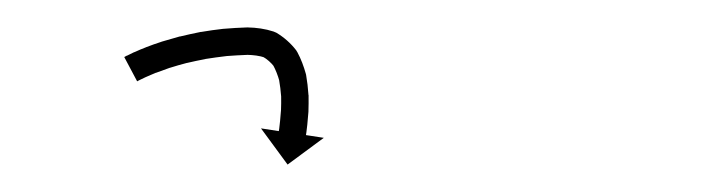

<svg xmlns="http://www.w3.org/2000/svg" viewBox="-20 -294 520 140"><path d="M72.4 -253.4C71.8 -253 71.2 -252.7 70.6 -252.4L80 -234.7C80.6 -235 81.1 -235.3 81.7 -235.6C81.7 -235.6 81.6 -235.6 81.6 -235.6C81.6 -235.6 81.5 -235.5 81.5 -235.5C83.1 -236.3 84.7 -237.1 86.3 -237.8C86.3 -237.8 86.2 -237.8 86.2 -237.8C86.2 -237.8 86.1 -237.7 86.1 -237.7C88.7 -238.9 91.3 -239.9 93.8 -241C93.8 -241 93.8 -241 93.7 -240.9C93.7 -240.9 93.7 -240.9 93.7 -240.9C97.1 -242.2 100.5 -243.4 103.9 -244.6C103.9 -244.6 103.9 -244.5 103.8 -244.5C103.8 -244.5 103.7 -244.5 103.7 -244.5C107.8 -245.8 112 -247 116.2 -248.1C116.2 -248.1 116.1 -248 116 -248C116 -248 115.9 -248 115.9 -248C120.6 -249.1 125.3 -250.1 130 -251C130 -251 130 -251 129.9 -251C129.9 -251 129.8 -251 129.8 -251C134.9 -251.8 140 -252.5 145.1 -253.1C145.1 -253.1 145 -253.1 145 -253.1C144.9 -253.1 144.8 -253.1 144.8 -253.1C150.1 -253.5 155.4 -253.8 160.7 -254C160.7 -254 160.6 -254 160.5 -254C160.4 -254 160.3 -254 160.3 -254C164.7 -253.9 169.1 -253.4 173.3 -252C173.3 -252 172.8 -252.2 172.4 -252.4C171.9 -252.6 171.4 -252.8 171.4 -252.8C174.8 -250.9 177.7 -248.3 180 -245.3C180 -245.2 179.8 -245.6 179.6 -245.9C179.4 -246.3 179.1 -246.6 179.1 -246.6C181.1 -242.9 182.6 -239 183.7 -235C183.7 -235 183.6 -235.2 183.6 -235.4C183.5 -235.6 183.5 -235.8 183.5 -235.8C184.2 -231.8 184.7 -227.8 185 -223.7C185 -223.7 185 -223.8 185 -223.9C185 -224 185 -224.1 185 -224.1C185.1 -220.6 185 -217.1 184.9 -213.5C184.9 -213.5 184.9 -213.6 184.9 -213.6C184.9 -213.7 184.9 -213.8 184.9 -213.8C184.7 -211 184.5 -208.2 184.2 -205.5C184.2 -205.5 184.2 -205.5 184.2 -205.6C184.2 -205.6 184.2 -205.6 184.2 -205.6C184 -203.8 183.8 -202.1 183.6 -200.3C183.6 -200.3 183.6 -200.3 183.6 -200.3C183.6 -200.3 183.6 -200.3 183.6 -200.3C183.5 -199.7 183.4 -199.1 183.3 -198.4L170.3 -200.4L189.7 -174L216.1 -193.5L203.1 -195.5C203.2 -196.1 203.3 -196.8 203.4 -197.5C203.4 -197.5 203.4 -197.5 203.4 -197.5C203.4 -197.5 203.4 -197.5 203.4 -197.5C203.6 -199.4 203.9 -201.4 204.1 -203.3C204.1 -203.3 204.1 -203.3 204.1 -203.4C204.1 -203.4 204.1 -203.4 204.1 -203.4C204.4 -206.4 204.7 -209.5 204.9 -212.5C204.9 -212.5 204.9 -212.5 204.9 -212.6C204.9 -212.7 204.9 -212.7 204.9 -212.7C205 -216.7 205.1 -220.7 205 -224.6C205 -224.6 205 -224.7 204.9 -224.8C204.9 -225 204.9 -225.1 204.9 -225.1C204.6 -229.9 204 -234.7 203.2 -239.4C203.2 -239.4 203.1 -239.6 203.1 -239.8C203 -240 203 -240.2 203 -240.2C201.5 -245.6 199.5 -251 196.8 -256C196.8 -256 196.6 -256.3 196.4 -256.6C196.2 -257 196 -257.3 196 -257.3C192 -262.5 187 -266.9 181.4 -270.2C181.3 -270.2 180.9 -270.4 180.4 -270.6C180 -270.8 179.5 -271 179.5 -271C173.4 -273 166.9 -273.9 160.5 -274C160.5 -274 160.4 -274 160.3 -274C160.2 -274 160.1 -274 160.1 -274C154.5 -273.8 148.8 -273.5 143.1 -273C143.1 -273 143.1 -273 143 -273C142.9 -273 142.9 -273 142.9 -273C137.4 -272.4 132 -271.6 126.6 -270.7C126.6 -270.7 126.5 -270.7 126.4 -270.7C126.4 -270.7 126.3 -270.7 126.3 -270.7C121.3 -269.7 116.3 -268.6 111.3 -267.4C111.3 -267.4 111.2 -267.4 111.2 -267.4C111.1 -267.4 111 -267.4 111 -267.4C106.6 -266.2 102.2 -264.9 97.8 -263.6C97.8 -263.6 97.7 -263.6 97.7 -263.5C97.6 -263.5 97.6 -263.5 97.6 -263.5C93.9 -262.3 90.2 -261 86.6 -259.6C86.6 -259.6 86.5 -259.6 86.5 -259.6C86.4 -259.6 86.4 -259.5 86.4 -259.5C83.6 -258.4 80.8 -257.3 78.1 -256C78.1 -256 78 -256 78 -256C77.9 -256 77.9 -256 77.9 -256C76.1 -255.1 74.3 -254.3 72.6 -253.4C72.6 -253.4 72.5 -253.4 72.5 -253.4C72.5 -253.4 72.4 -253.4 72.4 -253.4Z"/></svg>

Font: FRB American Cursive Just Arrows Extralight
Style: Italic
Weight: 200
Italic angle: -25°
Version: Version 2.0;Modular Font Editor K font №1